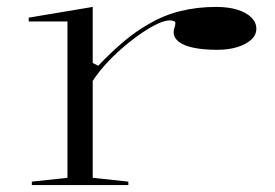

<svg xmlns="http://www.w3.org/2000/svg" viewBox="-20 -535 796 555"><path d="M72 0V-10L175 -21V-473H63V-484L248 -515V-353L264 -345Q301 -384 336.5 -414Q372 -444 409 -465Q453 -491 501.5 -503Q550 -515 605 -515Q640 -515 666 -507Q692 -499 706.5 -484.5Q721 -470 721 -452Q721 -434 706.5 -420.5Q692 -407 666.5 -399Q641 -391 608 -391Q568 -391 539.5 -397Q511 -403 496.5 -414.5Q482 -426 482 -442Q482 -448 483.5 -452Q485 -456 486 -460.5Q487 -465 487 -468Q487 -476 470 -476Q453 -476 423 -460Q393 -444 355 -414Q321 -387 293.5 -358Q266 -329 248 -301V-21L351 -10V0Z"/></svg>

Font: Kalnia Expanded ExtraLight
Style: Regular
Weight: 250
Width: 7
Designer: Frida Medrano
Foundry: Frida Medrano
Version: Version 1.105